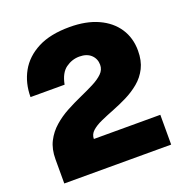

<svg xmlns="http://www.w3.org/2000/svg" viewBox="-131 -851 932 969"><g transform="rotate(-20 335.0 -366.5)"><path d="M51 0V-86V-130Q51 -184.5 71.2 -224.2Q91.5 -264 125 -293.2Q158.5 -322.5 198.5 -344Q238.5 -365.5 278.5 -383.2Q318.5 -401 352 -418Q385.5 -435 405.8 -454.8Q426 -474.5 426 -501Q426 -533.5 403.5 -554.8Q381 -576 341 -576Q301.5 -576 268 -552Q234.5 -528 223 -468H40Q40 -543 73.2 -603Q106.5 -663 174 -698Q241.5 -733 345 -733Q434 -733 497.8 -704Q561.5 -675 595.8 -623.2Q630 -571.5 630 -503Q630 -449 610.5 -410.2Q591 -371.5 558.5 -344.5Q526 -317.5 487.5 -298.2Q449 -279 410.5 -264Q372 -249 339.5 -234.5Q307 -220 287.5 -202.5Q268 -185 268 -160H625V0Z"/></g></svg>

Font: Public Sans Thin Black
Style: Regular
Weight: 900
Version: Version 2.001